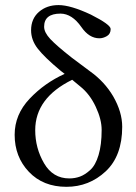

<svg xmlns="http://www.w3.org/2000/svg" viewBox="-20 -718 531 748"><path d="M231.9 -430.2 216.8 -441.9Q152.8 -495.1 127 -528.6Q101.1 -562 101.1 -600.1Q101.1 -645 131.6 -671.6Q162.1 -698.2 208 -698.2Q254.9 -698.2 334 -661.1Q411.1 -622.1 411.1 -605Q411.1 -585.9 396.5 -577.4Q381.8 -568.8 367.2 -568.8Q327.1 -568.8 296.9 -612.8Q260.7 -664.6 215.8 -665Q151.9 -665 151.9 -613.8Q151.9 -591.8 176 -565.9Q200.2 -540 259.8 -493.2L331.1 -439.9Q387.2 -399.9 420.9 -342.8Q456.1 -281.7 456.1 -224.1Q456.1 -110.4 391.6 -50.3Q327.1 9.8 238.8 9.8Q147.9 9.8 92.5 -48.6Q37.1 -106.9 37.1 -192.9Q37.1 -272 95.5 -333.5Q153.8 -395 231.9 -430.2ZM261.2 -407.2Q117.2 -336.4 117.2 -210.9Q117.2 -141.1 151.6 -82Q186 -22.9 250 -22.9Q272 -22.9 291.5 -30Q311 -37.1 331.5 -55.7Q352.1 -74.2 364 -114Q376 -153.8 376 -211.9Q376 -252.9 353 -302Q330.1 -351.1 293 -380.9Z"/></svg>

Font: Linux Libertine Capitals
Style: Small Caps
Weight: 400
Designer: Philipp H. Poll
Foundry: Philipp H. Poll
Version: Version 5.1.3